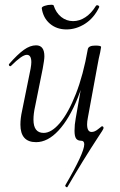

<svg xmlns="http://www.w3.org/2000/svg" viewBox="-20 -586 505 809"><path d="M66 -61Q66 -88 73 -119L109 -297Q112 -314 112 -324Q112 -355 93 -355Q73 -355 27 -309Q25 -307 23 -307Q20 -307 18 -310.5Q16 -314 19 -317Q54 -357 80.5 -376Q107 -395 132 -395Q167 -395 167 -349Q167 -334 160 -297L128 -138Q121 -107 121 -82Q121 -26 164 -26Q197 -26 232.5 -68Q268 -110 299.5 -190Q331 -270 350 -379L363 -378Q343 -262 307.5 -173.5Q272 -85 226.5 -36Q181 13 132 13Q66 13 66 -61ZM262 203Q259 203 256.5 200Q254 197 255 195Q335 58 335 22Q335 7 322 7Q307 7 300.5 -2.5Q294 -12 294 -35Q294 -61 299 -87L350 -379Q353 -394 382 -394Q406 -394 406 -388L402 -365Q396 -341 391 -312L350 -89Q347 -74 347 -62Q347 -30 366 -30Q379 -30 393 -41.5Q407 -53 409 -54H410Q413 -54 415 -51.5Q417 -49 416 -45Q415 -40 394 -9Q331 87 264 202Q264 203 262 203ZM156 -551Q155 -557 168.5 -561.5Q182 -566 196 -566Q205 -566 206 -563Q216 -532 238 -514.5Q260 -497 288 -497Q315 -497 340 -513.5Q365 -530 384 -561Q386 -564 389 -564Q393 -564 396 -561.5Q399 -559 398 -556Q376 -510 338.5 -486Q301 -462 260 -462Q219 -462 190.5 -486Q162 -510 156 -551Z"/></svg>

Font: Cormorant Garamond
Style: Italic
Weight: 400
Italic angle: -10°
Designer: Christian Thalmann (Catharsis Fonts)
Foundry: Catharsis Fonts
Version: Version 4.000